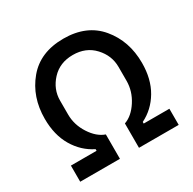

<svg xmlns="http://www.w3.org/2000/svg" viewBox="-157 -870 1033 1030"><g transform="rotate(-30 360.0 -355.0)"><path d="M55 0V-100H214V-110Q143 -145 101 -216Q59 -287 59 -387Q59 -522 137.5 -616Q216 -710 360 -710Q504 -710 582.5 -616Q661 -522 661 -387Q661 -287 619 -216Q577 -145 506 -110V-100H665V0H419V-151Q468 -168 504.5 -224.5Q541 -281 541 -345V-431Q541 -501 491 -555Q441 -609 360 -609Q279 -609 229 -555Q179 -501 179 -431V-345Q179 -281 215.5 -224.5Q252 -168 301 -151V0Z"/></g></svg>

Font: IBM Plex Sans Medm
Style: Regular
Weight: 500
Designer: Mike Abbink, Paul van der Laan, Pieter van Rosmalen
Foundry: Bold Monday
Version: Version 3.005